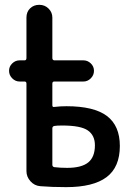

<svg xmlns="http://www.w3.org/2000/svg" viewBox="-20 -770 540 797"><path d="M197.3 -237.3V-85.9Q197.3 -78.1 205.1 -76.2Q229.5 -73.2 258.8 -73.2Q318.4 -73.2 346.2 -95.7Q374 -118.2 374 -167Q374 -208 344.7 -228.5Q315.4 -249 238.3 -249Q214.8 -249 205.1 -247.1Q197.3 -245.1 197.3 -237.3ZM61.5 -431.6Q43.9 -431.6 30.8 -444.8Q17.6 -458 17.6 -476.1Q17.6 -494.1 30.8 -506.8Q43.9 -519.5 61.5 -519.5H82Q89.8 -519.5 89.8 -529.3V-697.3Q89.8 -720.7 105 -735.4Q120.1 -750 143.1 -750Q166 -750 181.6 -734.4Q197.3 -718.8 197.3 -697.3V-529.3Q197.3 -520.5 205.1 -519.5H326.2Q343.8 -519.5 356.9 -506.8Q370.1 -494.1 370.1 -476.1Q370.1 -458 356.9 -444.8Q343.8 -431.6 326.2 -431.6H205.1Q197.3 -431.6 197.3 -422.9V-333Q197.3 -324.2 206.1 -326.2Q230.5 -329.1 255.9 -329.1Q370.1 -329.1 423.8 -288.6Q477.5 -248 477.5 -164.1Q477.5 -76.2 422.4 -34.7Q367.2 6.8 254.9 6.8Q195.3 6.8 147.5 2.9Q123 1 106.4 -17.6Q89.8 -36.1 89.8 -59.6V-422.9Q89.8 -431.6 82 -431.6Z"/></svg>

Font: Rounded Mgen+ 1mn medium
Style: Regular
Weight: 500
Designer: [Source Han Sans]
Ryoko NISHIZUKA  (kana & ideographs); Paul D. Hunt (Latin, Greek & Cyrillic); Wenlong ZHANG  (bopomofo
Version: Version 1.059.20150602